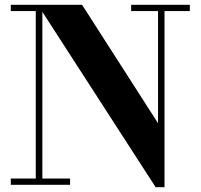

<svg xmlns="http://www.w3.org/2000/svg" viewBox="-20 -770 836 800"><path d="M156.5 -750V-26H272V0H25V-26H129V-724H25V-750ZM771 -750V-724H665.5V10H628.5L137.5 -750H322L638.5 -256.5V-724H526.5V-750Z"/></svg>

Font: Bodoni Moda 9pt
Style: Bold
Weight: 700
Designer: Owen Earl
Foundry: indestructible type
Version: Version 2.005